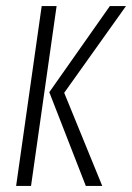

<svg xmlns="http://www.w3.org/2000/svg" viewBox="-20 -611 434 631"><path d="M262 0 142 -308 341 -591H394L191 -306L316 0ZM33 0 117 -591H166L82 0Z"/></svg>

Font: Alumni Sans Light
Style: Italic
Weight: 300
Italic angle: -8°
Version: Version 1.016